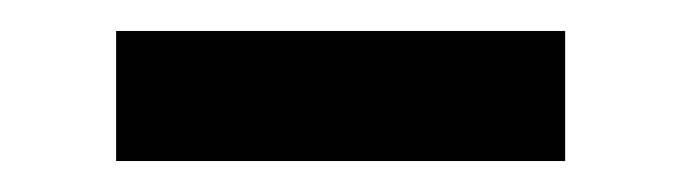

<svg xmlns="http://www.w3.org/2000/svg" viewBox="-20 -705 440 124"><path d="M345 -601H55V-685H345Z"/></svg>

Font: Exo 2.0 Semi Bold
Style: Regular
Weight: 600
Designer: Natanael Gama
Version: Version 1.001;PS 001.001;hotconv 1.0.70;makeotf.lib2.5.58329